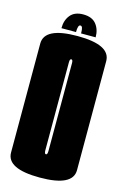

<svg xmlns="http://www.w3.org/2000/svg" viewBox="-121 -839 575 897"><g transform="rotate(15 166.5 -390.5)"><path d="M166.5 4Q7 4 7 -74.5V-601.5Q7 -680.5 166.5 -680.5Q326 -680.5 326 -601.5V-74.5Q326 4 166.5 4ZM166.5 -108.5Q174 -108.5 174 -126.5V-552Q174 -568 166.5 -568Q159 -568 159 -552V-126.5Q159 -108.5 166.5 -108.5ZM166.5 -785Q209 -785 229.2 -760Q249.5 -735 249.5 -696.5H179Q179 -716 176 -723.8Q173 -731.5 166.5 -731.5Q154.5 -731.5 154.5 -696.5H84Q84 -735 104.5 -760Q125 -785 166.5 -785Z"/></g></svg>

Font: Anybody UltraCondensed ExtraBold
Style: Regular
Weight: 800
Width: 1
Designer: Tyler Finck
Foundry: Etcetera Type Company
Version: Version 1.010; ttfautohint (v1.8.3) -l 8 -r 50 -G 200 -x 14 